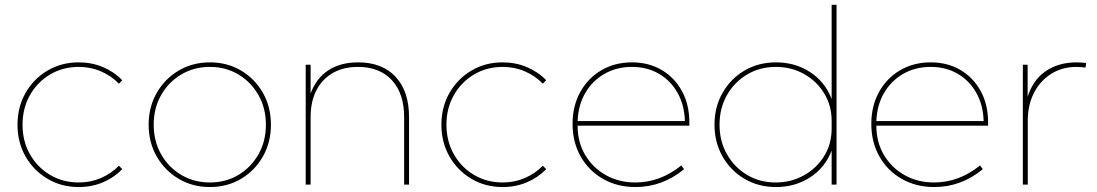

<svg xmlns="http://www.w3.org/2000/svg" viewBox="-20 -752 4466 782"><path d="M478 -63Q444.8 -28.8 399.4 -9.5Q354 9.8 300.8 9.8Q230 9.8 173.6 -23.7Q117.2 -57.1 84.2 -114.5Q51.3 -171.9 51.3 -244.1Q51.3 -316.4 84.2 -373.8Q117.2 -431.2 173.6 -464.6Q230 -498 300.8 -498Q353.5 -498 399.2 -478.8Q444.8 -459.5 478 -425.3L464.4 -411.1Q433.6 -442.9 391.6 -461.2Q349.6 -479.5 300.8 -479.5Q235.8 -479.5 183.8 -448.5Q131.8 -417.5 101.8 -364.3Q71.8 -311 71.8 -244.1Q71.8 -177.2 101.8 -124Q131.8 -70.8 183.8 -39.8Q235.8 -8.8 300.8 -8.8Q349.6 -8.8 391.6 -27.1Q433.6 -45.4 464.4 -77.1Z M835 9.8Q764.2 9.8 707.8 -23.7Q651.4 -57.1 618.4 -114.5Q585.4 -171.9 585.4 -244.1Q585.4 -316.4 618.4 -373.8Q651.4 -431.2 707.8 -464.6Q764.2 -498 835 -498Q905.8 -498 961.9 -464.6Q1018.1 -431.2 1050.8 -373.8Q1083.5 -316.4 1083.5 -244.1Q1083.5 -172.4 1050.8 -114.7Q1018.1 -57.1 961.9 -23.7Q905.8 9.8 835 9.8ZM835 -8.8Q899.9 -8.8 951.4 -39.8Q1002.9 -70.8 1033 -124Q1063 -177.2 1063 -244.1Q1063 -311 1033 -364.3Q1002.9 -417.5 951.4 -448.5Q899.9 -479.5 835 -479.5Q770 -479.5 718 -448.5Q666 -417.5 636 -364.3Q606 -311 606 -244.1Q606 -177.2 636 -124Q666 -70.8 718 -39.8Q770 -8.8 835 -8.8Z M1646 0H1626V-274.9Q1626 -371.1 1576.2 -425.3Q1526.4 -479.5 1438 -479.5Q1378.4 -479.5 1335.2 -454.6Q1292 -429.7 1268.6 -384Q1245.1 -338.4 1245.1 -274.9V0H1225.1V-488.3H1245.1V-371.1Q1268.1 -433.6 1317.4 -465.8Q1366.7 -498 1438.5 -498Q1536.6 -498 1591.3 -439.2Q1646 -380.4 1646 -274.9Z M2204.6 -63Q2171.4 -28.8 2126 -9.5Q2080.6 9.8 2027.3 9.8Q1956.5 9.8 1900.1 -23.7Q1843.8 -57.1 1810.8 -114.5Q1777.8 -171.9 1777.8 -244.1Q1777.8 -316.4 1810.8 -373.8Q1843.8 -431.2 1900.1 -464.6Q1956.5 -498 2027.3 -498Q2080.1 -498 2125.7 -478.8Q2171.4 -459.5 2204.6 -425.3L2190.9 -411.1Q2160.2 -442.9 2118.2 -461.2Q2076.2 -479.5 2027.3 -479.5Q1962.4 -479.5 1910.4 -448.5Q1858.4 -417.5 1828.4 -364.3Q1798.3 -311 1798.3 -244.1Q1798.3 -177.2 1828.4 -124Q1858.4 -70.8 1910.4 -39.8Q1962.4 -8.8 2027.3 -8.8Q2076.2 -8.8 2118.2 -27.1Q2160.2 -45.4 2190.9 -77.1Z M2766.1 -63Q2678.2 9.8 2568.4 9.8Q2494.1 9.8 2436 -23.4Q2377.9 -56.6 2345 -114.7Q2312 -172.9 2312 -247.6Q2312 -320.3 2343.3 -377Q2374.5 -433.6 2429.2 -465.8Q2483.9 -498 2553.7 -498Q2622.6 -498 2675.3 -466.8Q2728 -435.5 2757.8 -380.6Q2787.6 -325.7 2787.6 -253.9V-240.2H2332.5Q2332.5 -172.9 2363.5 -120.6Q2394.5 -68.4 2447.8 -38.6Q2501 -8.8 2567.4 -8.8Q2668.9 -8.8 2754.9 -78.1ZM2332.5 -258.8H2769.5Q2767.6 -324.2 2739.7 -373.8Q2711.9 -423.3 2664.1 -451.4Q2616.2 -479.5 2553.7 -479.5Q2491.2 -479.5 2441.9 -451.2Q2392.6 -422.9 2363.8 -373.3Q2335 -323.7 2332.5 -258.8Z M3387.2 0H3367.2V-138.7Q3340.3 -68.8 3279.3 -29.5Q3218.3 9.8 3141.1 9.8Q3068.8 9.8 3012.2 -23.7Q2955.6 -57.1 2922.9 -114.7Q2890.1 -172.4 2890.1 -244.1Q2890.1 -316.4 2922.9 -373.8Q2955.6 -431.2 3012.2 -464.6Q3068.8 -498 3141.1 -498Q3218.3 -498 3279.3 -458.5Q3340.3 -418.9 3367.2 -349.1V-732.4H3387.2ZM3139.2 -8.8Q3201.7 -8.8 3253.4 -37.4Q3305.2 -65.9 3336.2 -115.5Q3367.2 -165 3367.2 -228V-260.3Q3367.2 -321.8 3336.9 -371.6Q3306.6 -421.4 3255.1 -450.4Q3203.6 -479.5 3139.6 -479.5Q3074.7 -479.5 3022.7 -448.5Q2970.7 -417.5 2940.7 -364.3Q2910.6 -311 2910.6 -244.1Q2910.6 -177.2 2940.7 -124Q2970.7 -70.8 3022.5 -39.8Q3074.2 -8.8 3139.2 -8.8Z M3982.9 -63Q3895 9.8 3785.2 9.8Q3710.9 9.8 3652.8 -23.4Q3594.7 -56.6 3561.8 -114.7Q3528.8 -172.9 3528.8 -247.6Q3528.8 -320.3 3560.1 -377Q3591.3 -433.6 3646 -465.8Q3700.7 -498 3770.5 -498Q3839.4 -498 3892.1 -466.8Q3944.8 -435.5 3974.6 -380.6Q4004.4 -325.7 4004.4 -253.9V-240.2H3549.3Q3549.3 -172.9 3580.3 -120.6Q3611.3 -68.4 3664.6 -38.6Q3717.8 -8.8 3784.2 -8.8Q3885.7 -8.8 3971.7 -78.1ZM3549.3 -258.8H3986.3Q3984.4 -324.2 3956.5 -373.8Q3928.7 -423.3 3880.9 -451.4Q3833 -479.5 3770.5 -479.5Q3708 -479.5 3658.7 -451.2Q3609.4 -422.9 3580.6 -373.3Q3551.8 -323.7 3549.3 -258.8Z M4166 0H4146V-488.3H4165.5V-357.9Q4187.5 -427.2 4239.7 -462.6Q4292 -498 4364.7 -498Q4374.5 -498 4384.3 -497.3Q4394 -496.6 4403.8 -495.1L4401.4 -476.6Q4382.3 -479.5 4364.3 -479.5Q4306.6 -479.5 4261.7 -451.4Q4216.8 -423.3 4191.4 -374Q4166 -324.7 4166 -260.7Z"/></svg>

Font: Kumbh Sans Thin
Style: Regular
Weight: 250
Version: Version 1.004